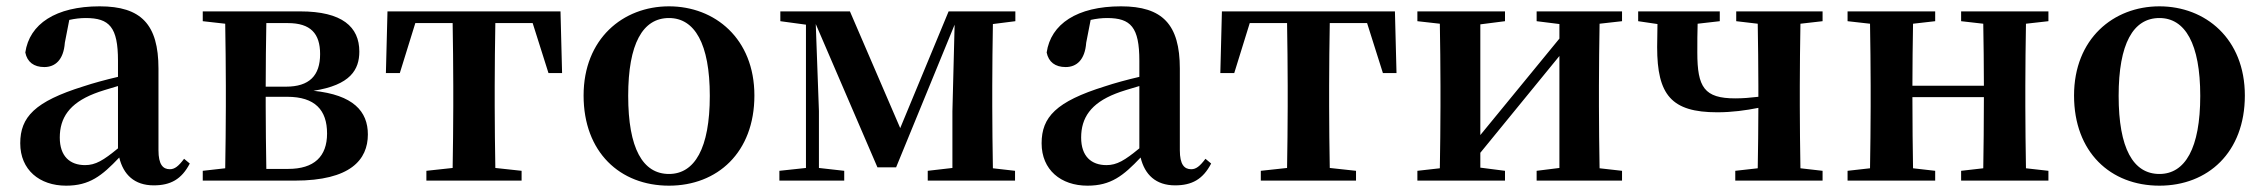

<svg xmlns="http://www.w3.org/2000/svg" viewBox="-20 -571 7157 607"><path d="M353 -102C307 -64 282 -49 249 -49C201 -49 169 -77 169 -136C169 -198 199 -244 278 -275C295 -282 323 -290 353 -299ZM562 -69C544 -45 532 -36 517 -36C495 -36 481 -51 481 -96V-354C481 -494 426 -551 295 -551C156 -551 73 -495 60 -405C66 -375 87 -359 120 -359C154 -359 181 -381 185 -436L199 -508C217 -512 234 -514 251 -514C326 -514 353 -485 353 -379V-328C314 -319 274 -308 244 -298C90 -250 44 -201 44 -118C44 -34 105 16 189 16C263 16 302 -15 357 -73C370 -19 405 15 466 15C519 15 554 -4 580 -54Z M822 -37C821 -94 820 -178 820 -235V-265H888C976 -265 1014 -223 1014 -149C1014 -76 973 -37 891 -37ZM890 -498C962 -498 992 -465 992 -400C992 -332 958 -297 884 -297H820C820 -364 821 -444 822 -498ZM621 -535V-504L692 -496C693 -439 694 -356 694 -300V-235C694 -179 693 -96 692 -39L621 -31V0H912C1088 0 1143 -66 1143 -146C1143 -219 1097 -271 971 -284C1088 -302 1116 -351 1116 -408C1116 -486 1062 -535 929 -535Z M1664 -498 1714 -340H1757L1752 -535H1205L1200 -340H1244L1293 -498H1411C1412 -441 1413 -357 1413 -300V-235C1413 -179 1412 -97 1411 -40L1328 -31V0H1629V-31L1546 -40C1545 -97 1544 -179 1544 -235V-300C1544 -357 1545 -441 1546 -498Z M2095 16C2248 16 2365 -89 2365 -269C2365 -449 2240 -551 2095 -551C1949 -551 1825 -448 1825 -269C1825 -90 1940 16 2095 16ZM2095 -21C2012 -21 1966 -102 1966 -268C1966 -433 2012 -514 2095 -514C2176 -514 2224 -433 2224 -268C2224 -102 2176 -21 2095 -21Z M3190 -504V-535H2979L2826 -166L2667 -535H2447V-504L2528 -493V-40L2444 -31V0H2649V-31L2569 -40V-220L2559 -495L2754 -42H2813L2998 -493L2991 -219C2991 -208 2991 -100 2991 -40L2913 -31V0H3189V-31L3119 -39C3118 -96 3117 -179 3117 -235V-300C3117 -356 3118 -438 3119 -495Z M3582 -102C3536 -64 3511 -49 3478 -49C3430 -49 3398 -77 3398 -136C3398 -198 3428 -244 3507 -275C3524 -282 3552 -290 3582 -299ZM3791 -69C3773 -45 3761 -36 3746 -36C3724 -36 3710 -51 3710 -96V-354C3710 -494 3655 -551 3524 -551C3385 -551 3302 -495 3289 -405C3295 -375 3316 -359 3349 -359C3383 -359 3410 -381 3414 -436L3428 -508C3446 -512 3463 -514 3480 -514C3555 -514 3582 -485 3582 -379V-328C3543 -319 3503 -308 3473 -298C3319 -250 3273 -201 3273 -118C3273 -34 3334 16 3418 16C3492 16 3531 -15 3586 -73C3599 -19 3634 15 3695 15C3748 15 3783 -4 3809 -54Z M4302 -498 4352 -340H4395L4390 -535H3843L3838 -340H3882L3931 -498H4049C4050 -441 4051 -357 4051 -300V-235C4051 -179 4050 -97 4049 -40L3966 -31V0H4267V-31L4184 -40C4183 -97 4182 -179 4182 -235V-300C4182 -357 4183 -441 4184 -498Z M5108 -504V-535H4838V-504L4910 -495V-449L4660 -144V-494L4738 -504V-535H4461V-504L4532 -496C4533 -439 4534 -356 4534 -300V-235C4534 -179 4533 -96 4532 -39L4461 -31V0H4738V-31L4660 -41V-88L4910 -394V-40L4838 -31V0H5108V-31L5037 -39C5036 -96 5035 -179 5035 -235V-300C5035 -356 5036 -439 5037 -496Z M5742 -504V-535H5469V-504L5537 -496C5538 -439 5539 -356 5539 -300V-265C5514 -262 5490 -260 5466 -260C5368 -260 5346 -295 5346 -405C5346 -437 5346 -467 5347 -496L5417 -504V-535H5159V-504L5220 -495L5219 -422C5219 -271 5264 -216 5409 -216C5456 -216 5499 -222 5539 -230C5539 -173 5538 -94 5537 -39L5466 -31V0H5742V-31L5672 -39C5671 -96 5670 -179 5670 -235V-300C5670 -356 5671 -439 5672 -496Z M6456 -504V-535H6180V-504L6250 -496C6251 -441 6252 -361 6252 -300H6026C6026 -361 6027 -440 6028 -496L6098 -504V-535H5821V-504L5892 -496C5893 -439 5894 -356 5894 -300V-235C5894 -179 5893 -96 5892 -39L5821 -31V0H6098V-31L6028 -39C6027 -96 6026 -182 6026 -264H6252C6252 -182 6251 -96 6250 -39L6180 -31V0H6456V-31L6385 -39C6384 -96 6383 -179 6383 -235V-300C6383 -356 6384 -439 6385 -496Z M6807 16C6960 16 7077 -89 7077 -269C7077 -449 6952 -551 6807 -551C6661 -551 6537 -448 6537 -269C6537 -90 6652 16 6807 16ZM6807 -21C6724 -21 6678 -102 6678 -268C6678 -433 6724 -514 6807 -514C6888 -514 6936 -433 6936 -268C6936 -102 6888 -21 6807 -21Z"/></svg>

Font: Source Han Serif
Style: Bold
Weight: 700
Designer: Ryoko NISHIZUKA 西塚涼子 (kana & ideographs); Frank Grießhammer (Latin, Greek & Cyrillic); Wenlong ZHANG 张文龙 (bopomofo); San
Foundry: Adobe Systems Incorporated
Version: Version 1.001;PS 1.001;hotconv 16.6.54;makeotf.lib2.5.65590